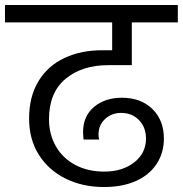

<svg xmlns="http://www.w3.org/2000/svg" viewBox="-47 -760 735 772"><path d="M388 -498Q282 -498 216 -442.5Q150 -387 150 -281Q150 -220 177.5 -172Q205 -124 255.5 -97Q306 -70 372 -70Q445 -70 492.5 -107Q540 -144 540 -203Q540 -248 512 -277Q484 -306 440 -306Q402 -306 375.5 -281.5Q349 -257 349 -218Q349 -207 352 -199H289Q287 -217 287 -229Q287 -293 331 -330Q375 -367 443 -367Q520 -367 566 -321.5Q612 -276 612 -203Q612 -145 582.5 -100.5Q553 -56 499 -32Q445 -8 371 -8Q285 -8 216.5 -42Q148 -76 109 -138Q70 -200 70 -283Q70 -372 108 -434Q146 -496 212.5 -527Q279 -558 364 -558H404V-670H-27V-740H668V-670H483V-498Z"/></svg>

Font: A Bank Premium Regular
Style: Regular
Weight: 400
Designer: Ninad Kale (Devanagari), Jonny Pinhorn (Latin), Htun Naung (Myanmar)
Foundry: Indian Type Foundry
Version: 4.004